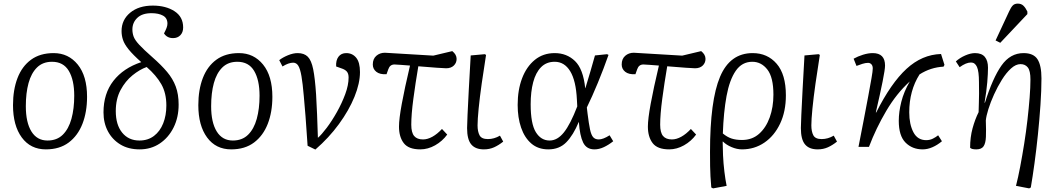

<svg xmlns="http://www.w3.org/2000/svg" viewBox="-20 -813 5819 1063"><path d="M234 14Q149 14 100.5 -52Q52 -118 52 -231Q52 -316 77 -381Q102 -446 152 -482.5Q202 -519 277 -519Q359 -519 410.5 -455.5Q462 -392 462 -277Q462 -193 436.5 -127.5Q411 -62 360.5 -24Q310 14 234 14ZM243 -35Q295 -35 327.5 -67Q360 -99 375.5 -155Q391 -211 391 -283Q391 -370 361 -420.5Q331 -471 268 -471Q217 -471 185 -439.5Q153 -408 138 -353Q123 -298 123 -225Q123 -135 154 -85Q185 -35 243 -35Z M753 14Q691 14 646.5 -13Q602 -40 577.5 -86Q553 -132 553 -191Q553 -295 608 -365.5Q663 -436 762 -469Q716 -510 692.5 -539Q669 -568 661 -592Q653 -616 653 -641Q653 -703 700.5 -742.5Q748 -782 826 -782Q898 -782 946 -751Q994 -720 994 -661Q994 -634 978.5 -618Q963 -602 938 -602Q905 -602 888 -628Q897 -645 902 -658Q907 -671 907 -682Q907 -713 882.5 -726.5Q858 -740 819 -740Q767 -740 740 -714Q713 -688 713 -650Q713 -629 720 -610Q727 -591 751 -565Q775 -539 824 -496Q873 -453 905 -415Q937 -377 953 -334Q969 -291 969 -234Q969 -163 941 -107Q913 -51 864.5 -18.5Q816 14 753 14ZM752 -35Q799 -35 832.5 -60.5Q866 -86 883.5 -130Q901 -174 901 -229Q901 -298 873 -347Q845 -396 792 -442Q753 -428 713.5 -396Q674 -364 647.5 -314.5Q621 -265 621 -198Q621 -122 656.5 -78.5Q692 -35 752 -35Z M1260 14Q1175 14 1126.5 -52Q1078 -118 1078 -231Q1078 -316 1103 -381Q1128 -446 1178 -482.5Q1228 -519 1303 -519Q1385 -519 1436.5 -455.5Q1488 -392 1488 -277Q1488 -193 1462.5 -127.5Q1437 -62 1386.5 -24Q1336 14 1260 14ZM1269 -35Q1321 -35 1353.5 -67Q1386 -99 1401.5 -155Q1417 -211 1417 -283Q1417 -370 1387 -420.5Q1357 -471 1294 -471Q1243 -471 1211 -439.5Q1179 -408 1164 -353Q1149 -298 1149 -225Q1149 -135 1180 -85Q1211 -35 1269 -35Z M1726 15 1683 -6Q1680 -46 1677.5 -84.5Q1675 -123 1671.5 -169.5Q1668 -216 1662 -281Q1656 -351 1649 -391.5Q1642 -432 1631.5 -449Q1621 -466 1603 -466Q1578 -466 1544 -445L1526 -480Q1545 -495 1574 -507Q1603 -519 1628 -519Q1664 -519 1684 -499Q1704 -479 1714 -429.5Q1724 -380 1730 -290Q1733 -240 1735.5 -179.5Q1738 -119 1740 -50Q1760 -67 1789 -105.5Q1818 -144 1845.5 -193Q1873 -242 1891.5 -292Q1910 -342 1910 -384Q1910 -405 1900.5 -416.5Q1891 -428 1869 -435L1841 -445Q1839 -479 1854 -499Q1869 -519 1897 -519Q1931 -519 1952 -493.5Q1973 -468 1973 -414Q1973 -352 1942.5 -277Q1912 -202 1856.5 -126Q1801 -50 1726 15Z M2307 14Q2242 14 2215.5 -20.5Q2189 -55 2189 -112Q2189 -154 2204.5 -238.5Q2220 -323 2250 -450Q2222 -452 2198 -454Q2174 -456 2164 -456Q2139 -456 2130 -430L2120 -402Q2083 -400 2063.5 -415.5Q2044 -431 2044 -456Q2044 -487 2063.5 -504Q2083 -521 2111 -521L2379 -505L2484 -530Q2508 -511 2508 -487Q2508 -465 2492.5 -450Q2477 -435 2450 -435Q2438 -435 2398 -438Q2358 -441 2296 -446Q2280 -352 2268.5 -265.5Q2257 -179 2257 -123Q2257 -79 2273 -60Q2289 -41 2322 -41Q2347 -41 2374 -56Q2401 -71 2427 -99L2456 -68Q2429 -31 2389 -8.5Q2349 14 2307 14Z M2659 14Q2612 14 2589 -13.5Q2566 -41 2566 -104Q2566 -121 2568.5 -177Q2571 -233 2575.5 -317.5Q2580 -402 2586 -506L2664 -513L2671 -509Q2658 -428 2647 -350.5Q2636 -273 2630 -212Q2624 -151 2624 -119Q2624 -85 2635 -64Q2646 -43 2681 -43Q2716 -43 2748 -62L2766 -29Q2741 -9 2715.5 2.5Q2690 14 2659 14Z M3016 14Q2959 14 2921.5 -18.5Q2884 -51 2865 -106.5Q2846 -162 2846 -232Q2846 -315 2870.5 -379.5Q2895 -444 2941 -481.5Q2987 -519 3051 -519Q3118 -519 3163.5 -475Q3209 -431 3220 -325H3221Q3236 -373 3249 -418.5Q3262 -464 3274 -506L3341 -513L3349 -509Q3322 -432 3290 -354.5Q3258 -277 3229 -218L3233 -184Q3240 -128 3246.5 -97Q3253 -66 3264 -53.5Q3275 -41 3295 -41Q3319 -41 3355 -64L3375 -31Q3350 -11 3323.5 1.5Q3297 14 3271 14Q3227 14 3208.5 -24Q3190 -62 3185 -137H3184Q3154 -65 3115.5 -25.5Q3077 14 3016 14ZM3023 -35Q3066 -35 3102 -80Q3138 -125 3176 -224L3174 -261Q3169 -366 3137 -418.5Q3105 -471 3051 -471Q3005 -471 2975.5 -441Q2946 -411 2932 -358Q2918 -305 2918 -236Q2918 -128 2946.5 -81.5Q2975 -35 3023 -35Z M3685 14Q3620 14 3593.5 -20.5Q3567 -55 3567 -112Q3567 -154 3582.5 -238.5Q3598 -323 3628 -450Q3600 -452 3576 -454Q3552 -456 3542 -456Q3517 -456 3508 -430L3498 -402Q3461 -400 3441.5 -415.5Q3422 -431 3422 -456Q3422 -487 3441.5 -504Q3461 -521 3489 -521L3757 -505L3862 -530Q3886 -511 3886 -487Q3886 -465 3870.5 -450Q3855 -435 3828 -435Q3816 -435 3776 -438Q3736 -441 3674 -446Q3658 -352 3646.5 -265.5Q3635 -179 3635 -123Q3635 -79 3651 -60Q3667 -41 3700 -41Q3725 -41 3752 -56Q3779 -71 3805 -99L3834 -68Q3807 -31 3767 -8.5Q3727 14 3685 14Z M3928 230 3918 225Q3915 191 3913.5 164Q3912 137 3911.5 106Q3911 75 3911 28Q3911 -257 3966.5 -388Q4022 -519 4147 -519Q4229 -519 4280 -460Q4331 -401 4331 -285Q4331 -196 4299 -128.5Q4267 -61 4212 -23.5Q4157 14 4088 14Q4060 14 4030.5 1.5Q4001 -11 3983 -29H3981Q3981 2 3983 46.5Q3985 91 3990.5 136.5Q3996 182 4003 216ZM4088 -38Q4144 -38 4182.5 -72Q4221 -106 4241.5 -163Q4262 -220 4262 -289Q4262 -385 4228.5 -428Q4195 -471 4145 -471Q4088 -471 4053.5 -421Q4019 -371 4002.5 -281.5Q3986 -192 3982 -74Q4006 -54 4030.5 -46Q4055 -38 4088 -38Z M4507 14Q4460 14 4437 -13.5Q4414 -41 4414 -104Q4414 -121 4416.5 -177Q4419 -233 4423.5 -317.5Q4428 -402 4434 -506L4512 -513L4519 -509Q4506 -428 4495 -350.5Q4484 -273 4478 -212Q4472 -151 4472 -119Q4472 -85 4483 -64Q4494 -43 4529 -43Q4564 -43 4596 -62L4614 -29Q4589 -9 4563.5 2.5Q4538 14 4507 14Z M5088 14Q5031 14 4993.5 -23.5Q4956 -61 4956 -144Q4956 -193 4970 -249Q4984 -305 5017 -362Q4944 -296 4887 -199.5Q4830 -103 4791 0H4733Q4748 -77 4762 -149Q4776 -221 4787 -280.5Q4798 -340 4805 -380Q4812 -420 4812 -434Q4812 -449 4804.5 -457Q4797 -465 4786 -465Q4772 -465 4754.5 -459.5Q4737 -454 4722 -448L4706 -488Q4729 -501 4758 -510Q4787 -519 4812 -519Q4880 -519 4880 -450Q4880 -429 4866.5 -361.5Q4853 -294 4829 -191L4831 -190Q4913 -353 4999 -432Q5085 -511 5190 -514L5209 -454L5204 -444Q5132 -440 5071 -401Q5014 -311 5014 -191Q5014 -125 5037 -81Q5060 -37 5108 -37Q5128 -37 5145 -45.5Q5162 -54 5174 -64L5195 -31Q5170 -10 5142.5 2Q5115 14 5088 14Z M5678 230 5605 216Q5617 169 5628.5 108.5Q5640 48 5650.5 -18Q5661 -84 5668.5 -149.5Q5676 -215 5680.5 -272.5Q5685 -330 5685 -373Q5685 -421 5670.5 -439.5Q5656 -458 5630 -458Q5604 -458 5577.5 -434Q5551 -410 5527 -371.5Q5503 -333 5483.5 -290Q5464 -247 5452 -208.5Q5440 -170 5438 -146Q5440 -91 5438.5 -55.5Q5437 -20 5425.5 -3Q5414 14 5385 14Q5359 14 5351 5Q5351 -53 5364.5 -102.5Q5378 -152 5398 -192Q5399 -222 5399.5 -245.5Q5400 -269 5400.5 -295Q5401 -321 5400 -358Q5400 -418 5389 -442.5Q5378 -467 5356 -467Q5342 -467 5326.5 -460.5Q5311 -454 5293 -441L5272 -473Q5294 -493 5324 -506Q5354 -519 5378 -519Q5415 -519 5432.5 -498Q5450 -477 5450 -438Q5450 -407 5446 -358Q5442 -309 5431 -245L5433 -244Q5476 -381 5524.5 -450Q5573 -519 5647 -519Q5702 -519 5724 -485Q5746 -451 5746 -379Q5746 -313 5740.5 -232.5Q5735 -152 5726.5 -69Q5718 14 5707.5 90.5Q5697 167 5687 225ZM5518 -576 5492 -589 5567 -750Q5577 -772 5587 -782.5Q5597 -793 5615 -793Q5634 -793 5646 -781.5Q5658 -770 5668 -749V-735Z"/></svg>

Font: Literata 12pt Light
Style: Italic
Weight: 300
Italic angle: -2°
Designer: Latin by Veronika Burian and Jose Scaglione. Greek by Irene Vlachou. Cyrillic by Vera Evstafieva
Foundry: TypeTogether
Version: Version 3.002